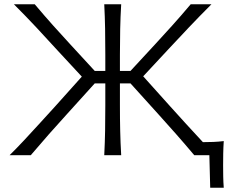

<svg xmlns="http://www.w3.org/2000/svg" viewBox="-20 -733 1104 907"><path d="M25.5 0Q56.5 -30.5 94 -70.5Q131.5 -110.5 169.8 -152.8Q208 -195 241.5 -231.5L366.5 -371L252.5 -494Q203.5 -548 152.8 -602.2Q102 -656.5 45.5 -713H144Q192.5 -655.5 231.5 -612Q270.5 -568.5 311.5 -524L427.5 -398H477.5V-475Q477.5 -541 476.5 -597Q475.5 -653 472.5 -713H552.5Q549 -653 547.8 -597Q546.5 -541 546.5 -475V-398H596.5L713 -524Q754 -568.5 793.2 -612Q832.5 -655.5 881 -713H979Q922 -656 870.8 -602Q819.5 -548 769.5 -494L656.5 -372.5L784 -230.5Q819 -192 859.5 -147.2Q900 -102.5 938.5 -61.5Q963 -61.5 987.5 -62.5Q1012 -63.5 1037 -66.5Q1035 -36 1034.5 -7.2Q1034 21.5 1034 48Q1034 74.5 1034.5 101.2Q1035 128 1037 154H973L969 0H897.5Q853 -53 812.2 -99.2Q771.5 -145.5 732 -189L596.5 -339H546.5V-236.5Q546.5 -170.5 547.8 -115.2Q549 -60 552.5 0H472.5Q475.5 -60 476.5 -115.2Q477.5 -170.5 477.5 -236.5V-339H427.5L295 -192.5Q253 -146.5 211.8 -99.8Q170.5 -53 125.5 0Z"/></svg>

Font: Commissioner Flair Light
Style: Regular
Weight: 300
Designer: Kostas Bartsokas
Foundry: Kostas Bartsokas
Version: Version 1.000; ttfautohint (v1.8.3)